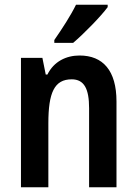

<svg xmlns="http://www.w3.org/2000/svg" viewBox="-20 -786 574 806"><path d="M432 -756V-766H299C277 -721 242 -667 208 -618V-606H287C333 -645 404 -718 432 -756ZM314 -553C258 -553 206 -528 179 -473H172L158 -543H68V0H183V-268C183 -397 208 -453 281 -453C334 -453 354 -412 354 -332V0H469V-360C469 -490 412 -553 314 -553Z"/></svg>

Font: Noto Sans Gurmukhi UI Condensed SemiBold
Style: Regular
Weight: 600
Width: 3
Designer: Jelle Bosma - Monotype Design Team
Foundry: Monotype Imaging Inc.
Version: Version 2.004